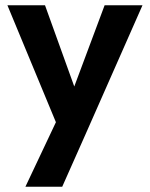

<svg xmlns="http://www.w3.org/2000/svg" viewBox="-20 -503 566 725"><path d="M210 4 8 -483H150L284 -111H236L375 -483H518L303 4ZM76 202 223 -109 303 4 215 202Z"/></svg>

Font: Outfit SemiBold
Style: Regular
Weight: 600
Designer: Rodrigo Fuenzalida
Foundry: fragTYPE
Version: Version 1.100;gftools[0.9.27]